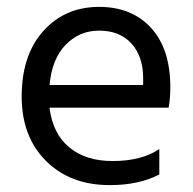

<svg xmlns="http://www.w3.org/2000/svg" viewBox="-20 -533 562 558"><path d="M443 -26Q384 5 299 5Q184 5 113.5 -65.5Q43 -136 43 -252Q43 -373 106 -443Q169 -513 268 -513Q363 -513 419 -452Q475 -391 475 -279Q475 -247 470 -220H124Q133 -145 181 -105Q229 -65 307 -65Q392 -65 443 -100ZM268 -444Q211 -444 171 -403Q131 -362 124 -286H396V-306Q396 -369 362 -406.5Q328 -444 268 -444Z"/></svg>

Font: Hind Siliguri
Style: Regular
Weight: 400
Designer: Jyotish Sonowal
Foundry: Indian Type Foundry
Version: Version 1.000;PS 1.0;hotconv 1.0.86;makeotf.lib2.5.63406; tt